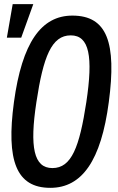

<svg xmlns="http://www.w3.org/2000/svg" viewBox="-20 -863 567 923"><path d="M41 -843 13 -682H82L140 -843ZM222 40C374 40 466 -91 503 -372C541 -658 495 -788 328 -788C178 -788 86 -658 47 -372C9 -91 58 40 222 40ZM232 -55C142 -55 122 -156 155 -372C188 -591 228 -693 320 -693C410 -693 428 -591 395 -372C362 -156 324 -55 232 -55Z"/></svg>

Font: Smiley Sans Oblique
Style: Regular
Weight: 400
Italic angle: -8°
Designer: oooooohmygosh, Nagisa Chen, Janine Sui, Heda Shi, Jian Li
Foundry: atelierAnchor
Version: Version 2.0.1